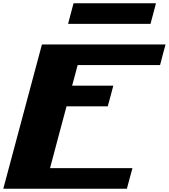

<svg xmlns="http://www.w3.org/2000/svg" viewBox="-20 -1145 1024 1165"><path d="M0 0H750Q755.4 -21 766.6 -62.5Q777.8 -104 783.7 -125H283.7Q300.3 -187.5 333.5 -312.5Q366.7 -437.5 383.8 -500H633.8Q639.6 -520.5 650.9 -562.3Q662.1 -604 667.5 -625H417.5Q423.3 -646 434.6 -687.7Q445.8 -729.5 451.2 -750H951.2Q956.5 -770.5 967.5 -812.5Q978.5 -854.5 984.4 -875H234.4Q195.3 -729 117.2 -437.5Q39.1 -146 0 0ZM393.1 -1000H893.1Q898.9 -1020.5 909.9 -1062.5Q920.9 -1104.5 926.3 -1125H426.3Q420.4 -1104 409.4 -1062.3Q398.4 -1020.5 393.1 -1000Z"/></svg>

Font: Faithful 32x
Style: BoldOblique
Weight: 400
Foundry: Faithful Resource Pack
Version: Version 1.0; January 27, 2023